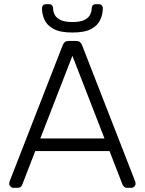

<svg xmlns="http://www.w3.org/2000/svg" viewBox="-20 -895 690 915"><path d="M44 0Q36 0 30 -6Q24 -12 24 -20Q24 -25 26 -31L279 -680Q283 -690 289.5 -695Q296 -700 308 -700H342Q354 -700 360.5 -695Q367 -690 371 -680L624 -31Q626 -25 626 -20Q626 -12 620 -6Q614 0 606 0H586Q576 0 571 -5.5Q566 -11 564 -15L502 -175H148L86 -15Q85 -11 79.5 -5.5Q74 0 64 0ZM172 -235H478L325 -629ZM325 -740Q267 -740 235.5 -757Q204 -774 192 -801Q180 -828 180 -856Q180 -864 185 -869.5Q190 -875 199 -875H214Q223 -875 228 -869.5Q233 -864 233 -856Q233 -840 240.5 -825Q248 -810 268 -800Q288 -790 325 -790Q363 -790 382.5 -800Q402 -810 409.5 -825Q417 -840 417 -856Q417 -864 422 -869.5Q427 -875 436 -875H451Q460 -875 465 -869.5Q470 -864 470 -856Q470 -828 458 -801Q446 -774 415 -757Q384 -740 325 -740Z"/></svg>

Font: Rubik Light Light
Style: Regular
Weight: 300
Version: Version 2.101